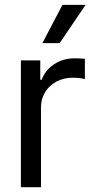

<svg xmlns="http://www.w3.org/2000/svg" viewBox="-20 -783 390 803"><path d="M67.4 -530.3H148.4V-449.2H154.3Q168.9 -489.7 206.5 -514.4Q244.1 -539.1 291 -539.1Q315.4 -539.1 335 -537.1V-452.1Q329.6 -454.1 314.2 -456.1Q298.8 -458 284.2 -458Q246.6 -458 216.3 -441.9Q186 -425.8 168.7 -397.5Q151.4 -369.1 151.4 -334V0H67.4ZM241.2 -762.7H337.9L229.5 -602.5H157.2Z"/></svg>

Font: Pretendard
Style: Regular
Weight: 400
Designer: Base glyphs from Inter by Rasmus Andersson; Hangeul glyphs from Noto Sans CJK(Source Han Sans) by Jang Soo-young and Kan
Foundry: Kil Hyung-jin
Version: Version 1.309